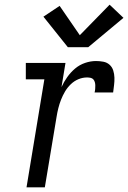

<svg xmlns="http://www.w3.org/2000/svg" viewBox="-20 -798 546 818"><path d="M93 0 169 -460H90V-530H259L242 -427Q252 -449 266.5 -469.5Q281 -490 300 -506Q319 -522 342.5 -530Q366 -538 389 -538Q405 -538 420.5 -535Q436 -532 447 -522Q458 -512 462.5 -497.5Q467 -483 467.5 -467.5Q468 -452 466 -436Q464 -420 462 -404H383Q385 -412 385.5 -419Q386 -426 386 -433.5Q386 -441 384 -448Q382 -455 377.5 -460Q373 -465 365.5 -466.5Q358 -468 351 -468Q332 -468 314 -460.5Q296 -453 281.5 -439Q267 -425 257 -408Q247 -391 240 -373Q233 -355 228.5 -337Q224 -319 221 -300L171 0ZM269 -597 165 -727 234 -773 320 -648 447 -778 506 -722 356 -597Z"/></svg>

Font: Iosevka Slab
Style: Italic
Weight: 400
Italic angle: -9°
Monospace: yes
Designer: Belleve Invis
Foundry: Belleve Invis
Version: Version 11.1.0; ttfautohint (v1.8.3)